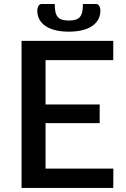

<svg xmlns="http://www.w3.org/2000/svg" viewBox="-20 -920 616 940"><path d="M535 -94.5 534.5 0H85.5V-720H534.5V-625.5H203V-408.5H468V-317H203V-94.5ZM317 -819.5Q336.5 -819.5 349.8 -823.5Q363 -827.5 371 -836.8Q379 -846 382.5 -861.5Q386 -877 386 -900.5H449Q460.5 -900.5 466 -890.5Q471.5 -880.5 471.5 -869Q471.5 -844 460.8 -824.5Q450 -805 430 -791.8Q410 -778.5 381.2 -771.8Q352.5 -765 317 -765Q281.5 -765 252.8 -771.8Q224 -778.5 204 -791.8Q184 -805 173.2 -824.5Q162.5 -844 162.5 -869Q162.5 -880.5 168 -890.5Q173.5 -900.5 185 -900.5H248Q248 -877 251.5 -861.5Q255 -846 263 -836.8Q271 -827.5 284.2 -823.5Q297.5 -819.5 317 -819.5Z"/></svg>

Font: Lato SemiBold
Style: Regular
Weight: 600
Designer: Lukasz Dziedzic with Adam Twardoch and Botio Nikoltchev
Foundry: tyPoland Lukasz Dziedzic
Version: Version 2.015; 2015-08-06; http://www.latofonts.com/